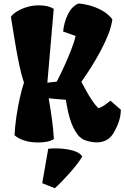

<svg xmlns="http://www.w3.org/2000/svg" viewBox="-20 -776 686 1059"><path d="M190.9 9.8Q147.5 9.8 113.5 -1.2Q79.6 -12.2 60.1 -30.3Q62.5 -78.1 70.3 -132.1Q78.1 -186 89.4 -235.8Q100.6 -285.6 112.3 -320.3Q95.2 -372.1 82.3 -437Q69.3 -502 59.1 -566.9Q48.8 -631.8 40 -683.1Q49.3 -697.3 72 -711.9Q94.7 -726.6 127 -736.6Q159.2 -746.6 195.3 -746.6Q218.3 -746.6 238.5 -742.2Q258.8 -737.8 276.4 -727.1L241.2 -319.8Q252.4 -321.3 265.6 -322.8Q278.8 -324.2 293 -325.7Q312 -361.8 333.7 -409.4Q355.5 -457 373 -502.4Q390.6 -547.9 397 -577.6L328.1 -602.1Q333.5 -654.3 354.7 -697.3Q376 -740.2 411.1 -756.3Q432.1 -756.3 466.8 -748Q501.5 -739.7 537.8 -720.9Q574.2 -702.1 599.6 -669.9Q595.2 -632.8 578.1 -588.4Q561 -543.9 536.1 -497.3Q511.2 -450.7 483.2 -406.2Q455.1 -361.8 428.7 -324.7Q439 -305.2 454.3 -277.3Q469.7 -249.5 487.5 -222.7Q505.4 -195.8 522.9 -178.7Q539.6 -184.6 556.2 -195.8Q572.8 -207 588.9 -220.7L646.5 -170.9Q646.5 -132.3 631.6 -94.7Q616.7 -57.1 600.6 -33.7Q585.4 -11.7 563 -1.2Q540.5 9.3 513.2 9.3Q485.4 9.3 453.6 -1Q424.3 -10.3 405.3 -37.4Q386.2 -64.5 373.5 -98.1Q362.3 -127.9 354.7 -163.3Q347.2 -198.7 343.3 -225.6Q319.3 -227.5 294.2 -229.5Q269 -231.4 248.5 -233.9Q257.8 -181.2 265.9 -122.8Q273.9 -64.5 277.3 -9.3Q261.7 1 239.3 5.4Q216.8 9.8 190.9 9.8ZM282.2 262.2 212.9 234.4 246.1 44.4Q267.1 42 295.2 42.5Q323.2 43 351.6 47.6Q379.9 52.2 402.1 61.8Q424.3 71.3 433.6 86.9Q424.3 104 405.8 128.2Q387.2 152.3 364.5 178Q341.8 203.6 319.8 226.1Q297.9 248.5 282.2 262.2Z"/></svg>

Font: Fruktur
Style: Regular
Weight: 400
Designer: Viktoriya Grabowska, Eben Sorkin
Foundry: Viktoriya Grabowska
Version: Version 1.008; ttfautohint (v1.8.4.7-5d5b)